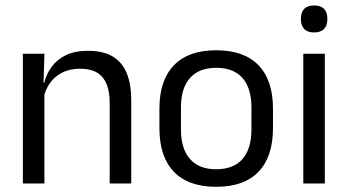

<svg xmlns="http://www.w3.org/2000/svg" viewBox="-20 -690 1310 722"><path d="M473.5 0H392.5V-303.5Q392.5 -343 381.8 -371.5Q371 -400 346.8 -415.8Q322.5 -431.5 280.5 -431.5Q242 -431.5 213.8 -417Q185.5 -402.5 168 -377.8Q150.5 -353 143.5 -321.5L129 -379H146.5Q154.5 -412 174.5 -439.2Q194.5 -466.5 228.2 -482.8Q262 -499 311 -499Q369 -499 404.8 -477Q440.5 -455 457 -413.8Q473.5 -372.5 473.5 -312.5ZM147 0H66V-488H147L143.5 -371L147 -366.5Z M793 12.5Q688 12.5 633.8 -44.2Q579.5 -101 579.5 -207.5V-282Q579.5 -388 634 -444.5Q688.5 -501 793 -501Q898 -501 952.2 -444.5Q1006.5 -388 1006.5 -282V-207.5Q1006.5 -101 952.2 -44.2Q898 12.5 793 12.5ZM793 -53.5Q858 -53.5 891.8 -92Q925.5 -130.5 925.5 -203V-286.5Q925.5 -358.5 891.8 -396.8Q858 -435 793 -435Q728.5 -435 694.5 -396.8Q660.5 -358.5 660.5 -286.5V-203Q660.5 -130.5 694.5 -92Q728.5 -53.5 793 -53.5Z M1201.5 0H1120.5V-488H1201.5ZM1161 -568Q1136 -568 1123.8 -581.2Q1111.5 -594.5 1111.5 -617.5V-620Q1111.5 -643.5 1123.8 -656.5Q1136 -669.5 1161 -669.5Q1186 -669.5 1198.5 -656.5Q1211 -643.5 1211 -620V-617.5Q1211 -594 1198.5 -581Q1186 -568 1161 -568Z"/></svg>

Font: Anek Malayalam
Style: Regular
Weight: 400
Version: Version 1.003